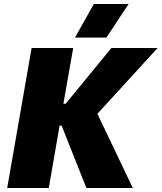

<svg xmlns="http://www.w3.org/2000/svg" viewBox="-20 -940 808 960"><path d="M412 0H644L467 -371L768 -700H537L308 -421H297L346 -700H138L16 0H224L278 -312H288ZM623 -920H449L355 -752H512Z"/></svg>

Font: Fixel Display 20240404 Black
Style: Italic
Weight: 900
Italic angle: -10°
Designer: AlfaBravo + MacPaw
Foundry: Kyrylo Tkachov, Marchela Mozhyna, Serhii Makarenko, Maria Weinstein, Zakhar Kryvoshyya
Version: Version 1.211;Glyphs 3.2 (3225)